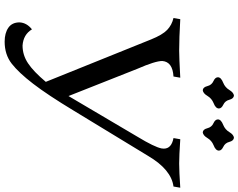

<svg xmlns="http://www.w3.org/2000/svg" viewBox="-124 -846 1066 859"><g transform="rotate(90 409.5 -416.0)"><path d="M166 96.7Q127.4 96.7 103.5 80.1Q79.6 63.5 79.6 29.8Q81.5 -2.4 110.8 -25.4Q134.3 13.2 183.1 16.6Q226.1 16.6 262.9 -8.1Q299.8 -32.7 345.7 -87.4L155.8 -558.6Q135.3 -609.4 113.3 -630.4Q91.3 -651.4 60.1 -658.7L65.4 -689Q150.4 -684.1 206.1 -684.1Q237.3 -684.1 327.1 -689L321.8 -658.7Q255.9 -654.8 252.4 -608.4Q252.4 -577.1 287.1 -497.6L409.2 -189L591.3 -497.6Q637.7 -574.2 643.6 -605.5L644.5 -615.2Q644.5 -649.9 597.2 -658.7L602.5 -689Q676.3 -684.1 710.9 -684.1Q745.6 -684.1 819.3 -689L814 -658.7Q738.3 -648.9 677.2 -545.4L474.6 -212.4Q403.8 -95.2 354.2 -30.8Q304.7 33.7 264.2 65.2Q223.6 96.7 166 96.7ZM382.8 -789.6Q369.6 -791 364.7 -810.3Q359.9 -829.6 342.5 -837.4Q325.2 -845.2 325.2 -857.4Q325.2 -871.6 350.1 -881.3Q370.6 -889.6 382.1 -908.7Q393.6 -927.7 407.2 -929.2Q420.9 -927.7 425.8 -908.7Q430.7 -889.6 447.8 -881.6Q464.8 -873.5 464.8 -861.8Q464.8 -847.2 440.4 -837.9Q419.9 -829.6 408.4 -810.3Q397 -791 382.8 -789.6ZM571.3 -789.6Q558.1 -791 553.2 -810.3Q548.3 -829.6 531 -837.4Q513.7 -845.2 513.7 -857.4Q513.7 -871.6 538.6 -881.3Q559.1 -889.6 570.6 -908.7Q582 -927.7 595.7 -929.2Q609.4 -927.7 614.3 -908.7Q619.1 -889.6 636.2 -881.6Q653.3 -873.5 653.3 -861.8Q653.3 -847.2 628.9 -837.9Q608.4 -829.6 596.9 -810.3Q585.4 -791 571.3 -789.6Z"/></g></svg>

Font: Kelvinch
Style: Italic
Weight: 400
Italic angle: -10°
Designer: Paul James Miller
Foundry: High-Logic / Made with FontCreator
Version: Version 3.40;July 22, 2017;FontCreator 11.0.0.2388 64-bit